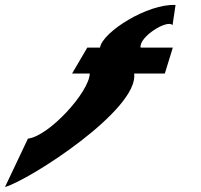

<svg xmlns="http://www.w3.org/2000/svg" viewBox="-105 -565 807 770"><path d="M556 -270 588 -374H459C451 -417 567 -489 587 -464L599 -545C488 -551 306 -437 296 -374H245L184 -270H255C253 -196 92 -19 7 -9L-85 185C12 158 453 -126 433 -270Z"/></svg>

Font: Hussar Milosc
Style: Bold
Weight: 700
Foundry: Cannot Into Space Fonts
Version: Version 1.02